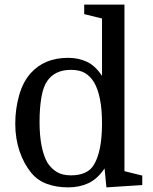

<svg xmlns="http://www.w3.org/2000/svg" viewBox="-20 -800 660 830"><path d="M46 -265Q46 -330 63 -389Q80 -448 114 -485Q143 -517 183 -533.5Q223 -550 275 -550Q319 -550 355.5 -533Q392 -516 421 -472V-720L344 -739V-780H518V-60L595 -41V0L440 10L432 -72Q401 -26 362 -8Q323 10 275 10Q224 10 183 -5Q142 -20 115 -53Q83 -92 64.5 -146.5Q46 -201 46 -265ZM421 -266Q421 -327 412 -372Q403 -417 386 -445Q370 -471 347 -484.5Q324 -498 286 -498Q252 -498 226.5 -486Q201 -474 185 -451Q167 -426 159 -379.5Q151 -333 151 -273Q151 -213 160 -168.5Q169 -124 186 -95Q203 -70 226.5 -56Q250 -42 287 -42Q322 -42 347.5 -53.5Q373 -65 386 -88Q403 -116 412 -160.5Q421 -205 421 -266Z"/></svg>

Font: Domine
Style: Regular
Weight: 400
Designer: Pablo Impallari, Rodrigo Fuenzalida, Brenda Gallo
Foundry: Pablo Impallari, Rodrigo Fuenzalida, Brenda Gallo
Version: Version 2.000;September 19, 2022;FontCreator 14.0.0.2877 64-